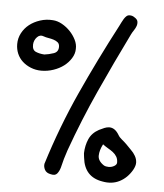

<svg xmlns="http://www.w3.org/2000/svg" viewBox="-47 -654 597 698"><g transform="rotate(5 251.0 -305.5)"><path d="M136.7 -47.9Q179.7 -186.5 238.3 -314.9Q296.9 -443.4 364.3 -571.3Q367.2 -577.1 370.6 -584Q374 -590.8 377.9 -597.2Q381.8 -603.5 386.7 -607.9Q391.6 -612.3 398.4 -612.3Q408.2 -612.3 415 -607.4Q426.8 -600.6 428.2 -592.3Q429.7 -584 426.8 -575.7Q423.8 -567.4 418.5 -559.6Q413.1 -551.8 409.2 -543.9Q355.5 -434.6 306.2 -326.2Q256.8 -217.8 215.8 -103.5Q210 -86.9 205.6 -71.3Q201.2 -55.7 197.3 -39.1Q193.4 -25.4 186 -16.6Q178.7 -7.8 163.1 -11.7Q146.5 -14.6 140.6 -25.9Q134.8 -37.1 136.7 -47.9ZM0 -472.7Q0 -494.1 9.8 -512.7Q19.5 -531.2 36.1 -544.4Q52.7 -557.6 75.2 -564.9Q97.7 -572.3 122.1 -570.3Q138.7 -569.3 155.3 -560.1Q171.9 -550.8 185.1 -537.1Q198.2 -523.4 206.5 -506.8Q214.8 -490.2 213.9 -473.6Q213.9 -456.1 203.6 -439.5Q193.4 -422.9 177.2 -410.6Q161.1 -398.4 139.6 -391.1Q118.2 -383.8 95.7 -383.8Q75.2 -383.8 57.1 -391.1Q39.1 -398.4 26.4 -410.2Q13.7 -421.9 6.8 -438Q0 -454.1 0 -472.7ZM323.2 -187.5Q333 -192.4 342.3 -196.3Q351.6 -200.2 360.4 -200.2Q380.9 -200.2 395.5 -175.8Q400.4 -167 409.7 -159.7Q418.9 -152.3 426.8 -144.5Q435.5 -134.8 445.3 -125.5Q455.1 -116.2 461.4 -105Q467.8 -93.8 468.3 -81.5Q468.8 -69.3 460 -53.7Q442.4 -23.4 414.6 -9.3Q386.7 4.9 351.6 -2Q286.1 -12.7 278.3 -82Q277.3 -85.9 277.3 -89.8Q277.3 -93.8 276.4 -98.6Q277.3 -127 287.6 -150.4Q297.9 -173.8 323.2 -187.5ZM101.6 -443.4Q118.2 -445.3 135.3 -451.2Q152.3 -457 152.3 -475.6Q152.3 -486.3 146 -491.7Q139.6 -497.1 130.4 -500Q121.1 -502.9 111.3 -504.4Q101.6 -505.9 93.8 -508.8Q80.1 -514.6 69.3 -503.4Q58.6 -492.2 57.6 -476.6Q56.6 -456.1 70.3 -450.2Q84 -444.3 101.6 -443.4ZM352.5 -60.5Q359.4 -56.6 370.1 -56.6Q380.9 -56.6 390.1 -62Q399.4 -67.4 399.4 -75.2Q399.4 -87.9 394 -96.7Q388.7 -105.5 380.4 -111.8Q372.1 -118.2 361.8 -124Q351.6 -129.9 342.8 -136.7Q331.1 -114.3 330.6 -94.7Q330.1 -75.2 352.5 -60.5Z"/></g></svg>

Font: Scriphy
Style: Regular
Weight: 400
Designer: Ala M. Lockhart
Foundry: Ala M. Lockhart
Version: Version 1.0 2021